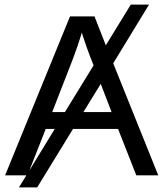

<svg xmlns="http://www.w3.org/2000/svg" viewBox="-20 -759 707 831"><path d="M665 0H570L491 -201H296L141 52H62L94 0H2L283 -688H389L438 -563L546 -739H625L470 -485ZM294 -500 206 -274H261L385 -476Q369 -516 357.5 -548Q346 -580 340 -599L334 -618L330 -604Q317 -561 294 -500ZM463 -274 416 -396 341 -274ZM178 -201 107 -21 217 -201Z"/></svg>

Font: Libra Sans
Style: Regular
Weight: 400
Foundry: Context Ltd
Version: Version 1.002